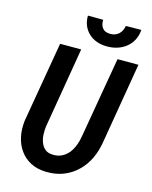

<svg xmlns="http://www.w3.org/2000/svg" viewBox="-133 -992 859 1087"><g transform="rotate(15 296.5 -448.0)"><path d="M592.8 -710.9H470.2L388.7 -237.3Q384.8 -210.4 374.8 -184.3Q364.7 -158.2 349.1 -137.2Q332.5 -116.7 309.1 -104.5Q285.6 -92.3 254.4 -93.8Q226.1 -94.7 209.7 -108.9Q193.4 -123 185.5 -144Q177.2 -165 176 -189.7Q174.8 -214.4 177.7 -237.3L257.3 -710.9H133.8L52.7 -237.3Q46.9 -188 56.4 -143.6Q65.9 -99.1 90.3 -65.9Q114.3 -31.7 152.8 -11.5Q191.4 8.8 244.1 9.8Q300.8 11.2 346.9 -7.3Q393.1 -25.9 427.2 -59.6Q461.4 -92.3 483.2 -138.2Q504.9 -184.1 513.2 -238.3ZM557.6 -905.8 467.3 -904.8Q464.4 -889.6 458.3 -877.2Q452.1 -864.7 442.4 -856Q432.6 -847.2 420.2 -842.8Q407.7 -838.4 392.1 -838.4Q375 -838.9 363.8 -844Q352.5 -849.1 345.7 -858.9Q339.4 -867.2 336.4 -879.4Q333.5 -891.6 334 -905.3L244.6 -905.8Q244.1 -873 255.1 -847.2Q266.1 -821.3 285.6 -803.7Q304.7 -785.2 331.5 -775.4Q358.4 -765.6 390.6 -765.1Q423.8 -764.6 452.9 -773.7Q481.9 -782.7 504.9 -801.3Q527.3 -818.8 541.3 -845.5Q555.2 -872.1 557.6 -905.8Z"/></g></svg>

Font: Roboto Mono SemiBold
Style: Italic
Weight: 600
Italic angle: -10°
Monospace: yes
Designer: Google
Version: Version 3.000